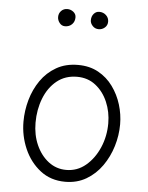

<svg xmlns="http://www.w3.org/2000/svg" viewBox="-55 -811 676 875"><g transform="rotate(5 283.0 -373.5)"><path d="M289.1 -516.1Q341.8 -516.1 381.8 -493.9Q421.9 -471.7 448.7 -434.6Q475.6 -397.5 489.3 -352.8Q502.9 -308.1 502.9 -262.7Q502.9 -212.4 487.8 -162.6Q472.7 -112.8 443.6 -71.5Q414.6 -30.3 372.3 -5.4Q330.1 19.5 275.9 19.5Q209.5 19.5 161.9 -17.6Q114.3 -54.7 88.6 -113.5Q63 -172.4 63 -237.3Q63 -287.6 76.9 -336.9Q90.8 -386.2 118.9 -426.8Q147 -467.3 189.5 -491.7Q231.9 -516.1 289.1 -516.1ZM289.1 -461.9Q234.9 -461.9 196.5 -430.9Q158.2 -399.9 138.2 -348.6Q118.2 -297.4 118.2 -237.3Q118.2 -181.2 138.7 -135.3Q159.2 -89.4 194.8 -62Q230.5 -34.7 275.9 -34.7Q326.2 -34.7 365 -67.1Q403.8 -99.6 426.3 -151.6Q448.7 -203.6 448.7 -262.7Q448.7 -314.9 429.2 -360.4Q409.7 -405.8 374 -433.8Q338.4 -461.9 289.1 -461.9ZM407.7 -724.6Q407.7 -707.5 395.5 -697Q383.3 -686.5 367.7 -686.5Q350.6 -686.5 339.6 -698.5Q328.6 -710.4 328.6 -724.1Q328.6 -742.2 338.9 -753.9Q349.1 -765.6 363.8 -765.6Q382.3 -765.6 395 -753.7Q407.7 -741.7 407.7 -724.6ZM257.8 -731Q257.8 -711.4 245.4 -699Q232.9 -686.5 213.4 -686.5Q198.2 -686.5 188.5 -699Q178.7 -711.4 178.7 -726.1Q178.7 -742.7 189.9 -754.2Q201.2 -765.6 217.8 -765.6Q232.9 -765.6 245.4 -755.9Q257.8 -746.1 257.8 -731Z"/></g></svg>

Font: Mikhak Light
Style: Regular
Weight: 300
Designer: Amin Abedi
Version: Version 3.3